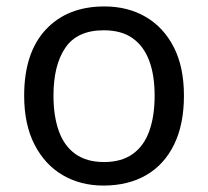

<svg xmlns="http://www.w3.org/2000/svg" viewBox="-20 -566 645 596"><path d="M551 -269Q551 -180 520.5 -117.5Q490 -55 434 -22.5Q378 10 301 10Q230 10 174.5 -22.5Q119 -55 87 -117.5Q55 -180 55 -269Q55 -402 122 -474Q189 -546 304 -546Q377 -546 432.5 -513.5Q488 -481 519.5 -419.5Q551 -358 551 -269ZM146 -269Q146 -206 162.5 -159.5Q179 -113 214 -88Q249 -63 303 -63Q357 -63 392 -88Q427 -113 443.5 -159.5Q460 -206 460 -269Q460 -333 443 -378Q426 -423 391.5 -447.5Q357 -472 302 -472Q220 -472 183 -418Q146 -364 146 -269Z"/></svg>

Font: lkorean05
Style: Book
Weight: 400
Designer: Jelle Bosma - Monotype Design Team
Foundry: Monotype Imaging Inc.
Version: Version 2.003